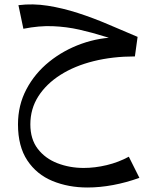

<svg xmlns="http://www.w3.org/2000/svg" viewBox="-20 -413 680 854"><path d="M369 421Q284 421 213.5 392Q143 363 101.5 300.5Q60 238 60 140Q60 55 97.5 -16Q135 -87 199 -138.5Q263 -190 343 -218.5Q423 -247 508 -247L592 -249L580 -162Q481 -162 396.5 -141Q312 -120 249 -80Q186 -40 150.5 15.5Q115 71 115 140Q115 206 148 249Q181 292 235.5 313Q290 334 352 334Q402 334 454.5 321.5Q507 309 553 284L600 378Q542 399 483 410Q424 421 369 421ZM574 -212Q508 -231 449.5 -249.5Q391 -268 333.5 -281Q276 -294 215 -296.5Q154 -299 84 -285L62 -390Q126 -398 192.5 -387.5Q259 -377 327 -355Q395 -333 461.5 -304.5Q528 -276 592 -249Z"/></svg>

Font: Marhey Light Light
Style: Regular
Weight: 300
Version: Version 1.000